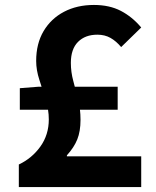

<svg xmlns="http://www.w3.org/2000/svg" viewBox="-20 -755 630 775"><path d="M56 0V-91Q109 -116 143 -163.5Q177 -211 177 -273Q177 -312 164.5 -352.5Q152 -393 139 -432.5Q126 -472 126 -509Q126 -579 156 -629.5Q186 -680 238.5 -707.5Q291 -735 359 -735Q422 -735 468 -711Q514 -687 550 -644L469 -565Q449 -589 426 -602Q403 -615 373 -615Q324 -615 295 -586Q266 -557 266 -501Q266 -464 276 -427.5Q286 -391 295.5 -353Q305 -315 305 -271Q305 -225 292 -192.5Q279 -160 250 -128V-124H550V0ZM60 -312V-399L136 -405H455V-312Z"/></svg>

Font: Noto Sans JP Thin
Style: Bold
Weight: 700
Version: Version 2.004-H2;hotconv 1.0.118;makeotfexe 2.5.65603